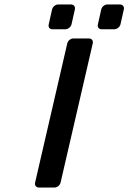

<svg xmlns="http://www.w3.org/2000/svg" viewBox="-20 -839 575 859"><path d="M154 0H224C236 0 248 -10 251 -22L395 -645C398 -657 390 -667 378 -667H308C296 -667 284 -657 281 -645L137 -22C134 -10 142 0 154 0ZM434 -708H491C503 -708 516 -718 519 -730L534 -797C537 -809 529 -819 517 -819H460C448 -819 436 -809 433 -797L418 -730C415 -718 422 -708 434 -708ZM214 -708H272C284 -708 297 -718 300 -730L315 -797C318 -809 310 -819 298 -819H240C228 -819 216 -809 213 -797L198 -730C195 -718 202 -708 214 -708Z"/></svg>

Font: DIN Rundschrift
Style: BreitKursiv
Weight: 400
Width: 7
Version: Version 1.027